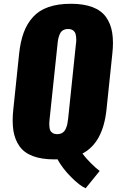

<svg xmlns="http://www.w3.org/2000/svg" viewBox="-20 -842 637 1029"><path d="M439 167 514.2 74.2C500.5 64.1 484.5 50 466.3 31.7C448.1 13.5 433.3 -3.4 421.9 -19C495.4 -57.5 538.4 -136.2 550.8 -255.4L582 -554.2C584.3 -574.4 585.4 -593.4 585.4 -611.3C585.4 -631.8 584 -650.7 581.1 -668C575.8 -699.9 564.8 -727.5 547.9 -751C530.9 -774.4 506.8 -792.1 475.3 -804C443.9 -815.8 405.3 -821.8 359.4 -821.8C313.5 -821.8 273.7 -815.9 240 -804.2C206.3 -792.5 178.7 -774.8 157.2 -751.2C135.7 -727.6 119.1 -699.8 107.2 -667.7C95.3 -635.7 87.1 -597.8 82.5 -554.2L51.3 -255.4C49 -234.9 47.9 -215.5 47.9 -197.3C47.9 -177.1 49.2 -158.5 51.8 -141.6C57 -109.7 67.8 -82 84.2 -58.6C100.7 -35.2 124.5 -17.5 155.8 -5.6C187 6.3 225.6 12.2 271.5 12.2C279.3 12.2 284.8 12 288.1 11.7C305.7 43.9 329.9 75.6 360.8 106.7C391.8 137.8 417.8 157.9 439 167ZM286.1 -123C277 -123 269.4 -124.8 263.4 -128.4C257.4 -132 253 -136.2 250.2 -141.1C247.5 -146 245.8 -152.7 245.1 -161.1C244.5 -167 244.1 -172.4 244.1 -177.2V-182.6C244.5 -188.5 245.1 -196.3 246.1 -206.1L288.1 -604C289.1 -615.7 290.4 -625.4 292 -633.1C293.6 -640.7 296.3 -649.2 300 -658.4C303.8 -667.7 309.5 -674.7 317.1 -679.4C324.8 -684.2 334.1 -686.5 345.2 -686.5C356.3 -686.5 365.2 -683.9 372.1 -678.7C378.9 -673.5 383.3 -666.9 385.3 -658.9C387.2 -651 388.3 -642.1 388.7 -632.3V-627.4C388.7 -619.3 388 -611.5 386.7 -604L345.2 -206.1C343.9 -194.7 342.4 -185.1 340.8 -177.2C339.2 -169.4 336.3 -160.9 332.3 -151.6C328.2 -142.3 322.3 -135.3 314.5 -130.4C306.6 -125.5 297.2 -123 286.1 -123Z"/></svg>

Font: Oswald
Style: Heavy
Weight: 800
Designer: Vernon Adams
Foundry: Vernon Adams
Version: 3.0; ttfautohint (v0.95.6-bc232) -l 8 -r 50 -G 200 -x 0 -w "